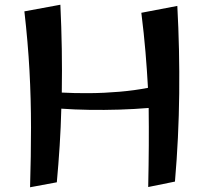

<svg xmlns="http://www.w3.org/2000/svg" viewBox="-20 -780 861 811"><path d="M107 11Q111 -122 111 -242Q111 -362 104.5 -481.5Q98 -601 83 -732L235 -760Q244 -573 241 -389Q294 -386 357.5 -386.5Q421 -387 485 -392.5Q549 -398 605 -409Q601 -483 594.5 -560.5Q588 -638 577 -726L729 -755Q739 -570 737 -384.5Q735 -199 719 -13L606 10Q608 -84 608.5 -165Q609 -246 608 -324Q549 -319 484.5 -317Q420 -315 357 -316Q294 -317 239 -321Q237 -242 232 -164Q227 -86 220 -10Z"/></svg>

Font: Marhey
Style: Regular
Weight: 400
Designer: Nur Syamsi & Bustanul Arifin
Foundry: Namelatype
Version: Version 1.000; ttfautohint (v1.8.4.7-5d5b)